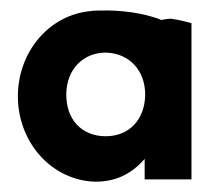

<svg xmlns="http://www.w3.org/2000/svg" viewBox="-20 -341 404 365"><path d="M14 -158C14 -74 73 -3 153 4C197 7 230 -10 255 -39V0H344V-297C333 -300 321 -303 308 -305C304 -306 296 -305 287 -303C253 -317 206 -322 174 -321C166 -321 159 -321 153 -320C73 -313 14 -242 14 -158ZM106 -161C106 -209 138 -241 181 -241C224 -240 256 -209 256 -161V-160C255 -113 225 -82 181 -82C136 -82 106 -113 106 -161Z"/></svg>

Font: Rabbid Highway Sign II Hop
Style: Regular
Weight: 400
Foundry: Cannot Into Space Fonts
Version: Version 0.277